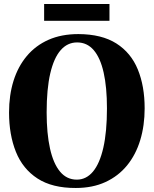

<svg xmlns="http://www.w3.org/2000/svg" viewBox="-20 -923 764 955"><path d="M357 12Q240 12.5 166.5 -35.2Q93 -83 59 -168Q25 -253 25 -363.5Q25 -449.5 47.2 -520.8Q69.5 -592 113.2 -644.2Q157 -696.5 221.2 -725Q285.5 -753.5 370 -753.5Q486 -753 558.8 -706.8Q631.5 -660.5 665.5 -577.5Q699.5 -494.5 699.5 -384Q699.5 -298.5 677.5 -226Q655.5 -153.5 612 -100.2Q568.5 -47 504.5 -17.5Q440.5 12 357 12ZM362 -29.5Q409 -29.5 442.5 -69.5Q476 -109.5 494 -188.5Q512 -267.5 512 -384Q512 -489 495.5 -562.2Q479 -635.5 446 -673.8Q413 -712 363.5 -712Q315.5 -712 281.8 -673.5Q248 -635 230 -557.8Q212 -480.5 212 -364Q212 -259 228.8 -184Q245.5 -109 278.8 -69.2Q312 -29.5 362 -29.5ZM524.5 -903V-819.5H199.5V-903Z"/></svg>

Font: Merriweather 96pt ExtraBold
Style: Regular
Weight: 800
Version: Version 2.100